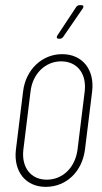

<svg xmlns="http://www.w3.org/2000/svg" viewBox="-20 -720 398 748"><path d="M209 -569H213C218 -569 223 -572 226 -576L303 -688C307 -695 305 -700 297 -700H290C285 -700 280 -697 277 -693L203 -581C199 -574 202 -569 209 -569ZM158 8C239 8 300 -52 311 -137L339 -364C349 -448 302 -509 222 -509C143 -509 80 -448 70 -364L42 -137C32 -52 80 8 158 8ZM162 -20C100 -20 63 -68 71 -137L99 -364C107 -433 157 -481 218 -481C281 -481 318 -433 310 -364L282 -137C273 -68 225 -20 162 -20Z"/></svg>

Font: Barlow Condensed Thin
Style: Italic
Weight: 250
Width: 3
Italic angle: -7°
Designer: Jeremy Tribby
Foundry: Tribby Type
Version: Version 1.422;hotconv 1.0.109;makeotfexe 2.5.65596